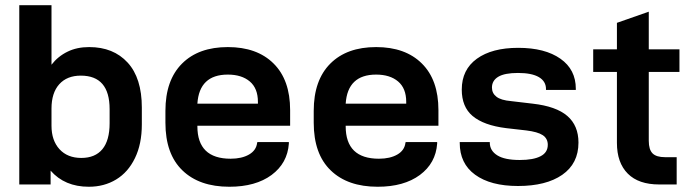

<svg xmlns="http://www.w3.org/2000/svg" viewBox="-20 -710 2673 739"><path d="M174.8 -53.2V0H54.2V-689.9H178.2V-460.9Q203.1 -493.2 240.2 -511.2Q275.9 -528.8 323.2 -528.8Q416.5 -528.8 471.2 -469.2Q525.9 -409.7 525.9 -295.9V-231Q525.9 -155.8 499.5 -101.6Q473.1 -46.9 426.8 -19Q380.9 8.8 321.8 8.8Q229 8.8 174.8 -53.2ZM401.9 -235.8V-290Q401.9 -418.9 291 -418.9Q237.8 -418.9 208 -385.7Q178.2 -352.5 178.2 -292V-226.1Q178.2 -169.4 209 -135.7Q239.7 -102.1 293 -102.1Q346.2 -102.1 374 -135.7Q401.9 -169.4 401.9 -235.8Z M739.7 -226.1V-224.1Q739.7 -99.1 867.7 -99.1Q910.6 -99.1 938.5 -115.2Q966.3 -131.3 969.7 -160.2L970.7 -163.1H1091.8V-157.2Q1086.4 -82 1025.4 -36.6Q963.9 8.8 862.8 8.8Q747.1 8.8 682.1 -54.2Q616.7 -117.2 616.7 -237.8V-283.2Q616.7 -401.4 680.7 -465.3Q744.1 -528.8 856.9 -528.8Q969.2 -528.8 1032.7 -465.8Q1096.7 -402.8 1096.7 -286.1V-226.1ZM739.7 -311H972.7V-317.9Q972.7 -370.1 941.4 -396.5Q910.2 -422.9 856.9 -422.9Q747.1 -422.9 739.7 -311Z M1310.5 -226.1V-224.1Q1310.5 -99.1 1438.5 -99.1Q1481.4 -99.1 1509.3 -115.2Q1537.1 -131.3 1540.5 -160.2L1541.5 -163.1H1662.6V-157.2Q1657.2 -82 1596.2 -36.6Q1534.7 8.8 1433.6 8.8Q1317.9 8.8 1252.9 -54.2Q1187.5 -117.2 1187.5 -237.8V-283.2Q1187.5 -401.4 1251.5 -465.3Q1314.9 -528.8 1427.7 -528.8Q1540 -528.8 1603.5 -465.8Q1667.5 -402.8 1667.5 -286.1V-226.1ZM1310.5 -311H1543.5V-317.9Q1543.5 -370.1 1512.2 -396.5Q1481 -422.9 1427.7 -422.9Q1317.9 -422.9 1310.5 -311Z M1808.6 -37.6Q1749.5 -80.6 1749.5 -160.2V-163.1H1865.2V-161.1Q1865.2 -129.9 1894.5 -111.8Q1922.9 -94.2 1980.5 -94.2Q2033.2 -94.2 2061 -108.9Q2088.4 -123 2088.4 -152.8Q2088.4 -176.8 2068.8 -189.9Q2049.3 -202.6 2005.4 -208L1928.2 -216.8Q1841.8 -227.5 1798.8 -263.7Q1757.3 -298.8 1757.3 -365.2Q1757.3 -441.9 1815.4 -483.9Q1873.5 -525.9 1974.6 -525.9Q2077.6 -525.9 2137.2 -483.9Q2196.3 -442.4 2196.3 -368.2V-363.8H2081.5V-367.2Q2081.5 -397 2054.2 -413.1Q2026.9 -429.2 1973.6 -429.2Q1922.4 -429.2 1897.9 -414.6Q1873.5 -399.9 1873.5 -373Q1873.5 -351.1 1890.6 -337.9Q1907.7 -324.2 1947.3 -320.8L2030.3 -311Q2120.6 -300.8 2163.6 -263.7Q2206.5 -226.6 2206.5 -161.1Q2206.5 -80.6 2144 -37.1Q2082 5.9 1973.6 5.9Q1868.2 5.9 1808.6 -37.6Z M2477.1 -433.1V-168Q2477.1 -134.3 2491.7 -119.6Q2506.3 -105 2540 -105H2584.5V0H2517.1Q2438 0 2396.5 -41.5Q2354.5 -83.5 2354.5 -160.2V-433.1H2263.2V-520H2354.5V-622.1L2477.1 -665V-520H2595.2V-433.1Z"/></svg>

Font: D-DIN Exp
Style: DINExp-Bold
Weight: 700
Width: 7
Designer: Charles Nix
Foundry: Datto Inc.
Version: Version 1.00